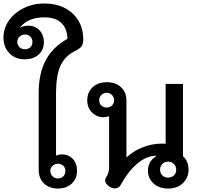

<svg xmlns="http://www.w3.org/2000/svg" viewBox="-118 -1077 1149 1107"><path d="M105 -98V-540Q105 -653 145.5 -729.5Q186 -806 271 -853Q269 -914 235 -945.5Q201 -977 138 -977Q45 -977 -2 -920V-918Q7 -923 20.5 -926Q34 -929 45 -929Q85 -929 110 -902Q135 -875 135 -835Q135 -790 105 -762.5Q75 -735 23 -735Q-29 -735 -63.5 -770Q-98 -805 -98 -860Q-98 -914 -66.5 -959Q-35 -1004 19 -1030.5Q73 -1057 138 -1057Q204 -1057 255 -1031Q306 -1005 334 -958Q362 -911 362 -851Q362 -824 352.5 -810.5Q343 -797 315 -783Q257 -755 231 -698.5Q205 -642 205 -540V-180Q223 -187 238 -187Q277 -187 301.5 -161Q326 -135 326 -91Q326 -47 295.5 -18.5Q265 10 216 10Q166 10 135.5 -19.5Q105 -49 105 -98ZM69 -835Q69 -854 57 -866Q45 -878 25 -878Q7 -878 -5.5 -866Q-18 -854 -18 -835Q-18 -817 -5.5 -805Q7 -793 25 -793Q45 -793 57 -804.5Q69 -816 69 -835ZM259 -91Q259 -110 247 -121.5Q235 -133 216 -133Q198 -133 185 -121Q172 -109 172 -91Q172 -73 185 -60.5Q198 -48 216 -48Q235 -48 247 -60.5Q259 -73 259 -91Z M735 -92Q735 -147 782 -176V-179Q728 -179 674.5 -134.5Q621 -90 578 -11Q567 9 544 9Q528 9 511 -2Q488 -19 488 -37Q488 -46 494 -55Q511 -80 511 -110V-407Q493 -401 480 -401Q440 -401 412.5 -428.5Q385 -456 385 -499Q385 -544 415.5 -573.5Q446 -603 498 -603Q549 -603 580 -574Q611 -545 611 -497V-169Q650 -206 704 -227.5Q758 -249 816 -249L837 -248V-593H937V-176Q969 -149 969 -98Q969 -53 937 -21.5Q905 10 851 10Q798 10 766.5 -20Q735 -50 735 -92ZM540 -499Q540 -517 527.5 -529.5Q515 -542 498 -542Q479 -542 466.5 -529.5Q454 -517 454 -499Q454 -480 466.5 -468.5Q479 -457 498 -457Q516 -457 528 -469Q540 -481 540 -499ZM898 -98Q898 -118 885 -131.5Q872 -145 851 -145Q831 -145 818 -132Q805 -119 805 -98Q805 -78 818 -65.5Q831 -53 851 -53Q871 -53 884.5 -65.5Q898 -78 898 -98Z"/></svg>

Font: Niramit Medium
Style: Regular
Weight: 500
Designer: Katatrad Aksorn Co.,Ltd.
Foundry: Cadson Demak Co.,Ltd.
Version: Version 1.000; ttfautohint (v1.6)